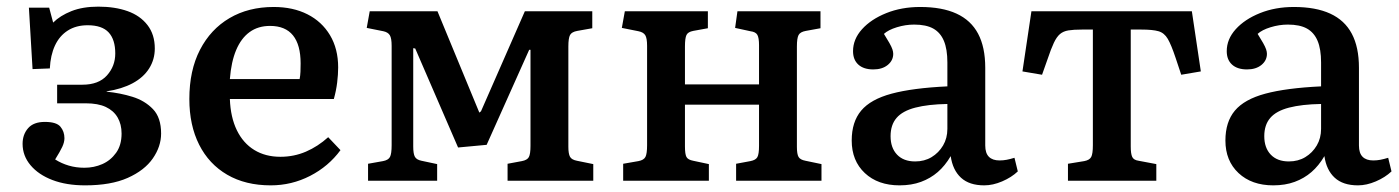

<svg xmlns="http://www.w3.org/2000/svg" viewBox="-20 -544 4213 578"><path d="M236 14Q180 14 138 -2Q96 -18 72 -46.5Q48 -75 48 -111Q48 -139 64.5 -158Q81 -177 115 -177Q150 -177 162 -162.5Q174 -148 174 -128Q174 -116 167.5 -102Q161 -88 146 -64Q165 -52 187 -45.5Q209 -39 234 -39Q263 -39 288 -50Q313 -61 329.5 -84Q346 -107 346 -142Q346 -170 334 -190.5Q322 -211 298.5 -222Q275 -233 238 -233H152V-289H228Q277 -289 302 -317Q327 -345 327 -383Q327 -425 307 -446.5Q287 -468 244 -468Q209 -468 184 -452Q159 -436 145.5 -407Q132 -378 130 -338L78 -336L67 -521H128L140 -476Q161 -497 195 -510.5Q229 -524 276 -524Q326 -524 364 -510.5Q402 -497 424 -468.5Q446 -440 446 -398Q446 -365 429 -338Q412 -311 379.5 -293.5Q347 -276 301 -269V-268Q342 -264 379 -252.5Q416 -241 440.5 -215.5Q465 -190 465 -142Q465 -103 440 -67Q415 -31 364.5 -8.5Q314 14 236 14Z M795 14Q719 14 664 -18Q609 -50 579.5 -108.5Q550 -167 550 -246Q550 -332 582 -394Q614 -456 671 -489.5Q728 -523 804 -523Q862 -523 905.5 -501Q949 -479 973.5 -438Q998 -397 998 -341Q998 -320 995 -295.5Q992 -271 985 -246H672Q674 -191 693 -152Q712 -113 745.5 -92.5Q779 -72 824 -72Q865 -72 901 -87.5Q937 -103 968 -131L1005 -92Q969 -43 913.5 -14.5Q858 14 795 14ZM672 -306H882Q884 -316 884.5 -328Q885 -340 885 -353Q885 -409 862 -437.5Q839 -466 793 -466Q757 -466 731.5 -447.5Q706 -429 691 -393.5Q676 -358 672 -306Z M1088 0V-51L1133 -59Q1149 -62 1154 -71.5Q1159 -81 1159 -107V-406Q1159 -429 1153.5 -438Q1148 -447 1134 -450L1084 -460L1093 -510H1297L1423 -205L1428 -209L1560 -510H1763V-459L1718 -451Q1701 -448 1696 -438.5Q1691 -429 1691 -404V-102Q1691 -81 1696 -72Q1701 -63 1717 -60L1766 -50V0H1508V-51L1551 -59Q1567 -62 1572 -71Q1577 -80 1577 -105V-394H1573L1445 -108L1359 -100L1230 -398L1224 -399V-103Q1224 -81 1229 -72Q1234 -63 1249 -60L1296 -50V0Z M1856 0V-51L1902 -59Q1918 -62 1923 -71.5Q1928 -81 1928 -107V-406Q1928 -429 1922.5 -438Q1917 -447 1902 -450L1852 -460L1861 -510H2111V-459L2067 -451Q2051 -448 2046.5 -438.5Q2042 -429 2042 -404V-290H2265V-408Q2265 -430 2260 -439Q2255 -448 2239 -450L2193 -460L2200 -510H2450V-459L2406 -451Q2389 -448 2384 -438.5Q2379 -429 2379 -404V-102Q2379 -80 2384 -71.5Q2389 -63 2405 -60L2453 -50V0H2196V-51L2239 -59Q2255 -62 2260 -71Q2265 -80 2265 -105V-229H2042V-103Q2042 -80 2046.5 -71.5Q2051 -63 2067 -60L2114 -50V0Z M2688 14Q2623 14 2583.5 -23Q2544 -60 2544 -121Q2544 -177 2572.5 -211Q2601 -245 2664 -262Q2727 -279 2832 -284V-356Q2832 -396 2821.5 -421Q2811 -446 2789.5 -458Q2768 -470 2732 -470Q2706 -470 2680 -462Q2654 -454 2641 -442Q2651 -426 2657.5 -414.5Q2664 -403 2666.5 -395.5Q2669 -388 2669 -382Q2669 -362 2652.5 -348.5Q2636 -335 2609 -335Q2580 -335 2564 -349.5Q2548 -364 2548 -390Q2548 -426 2575 -456Q2602 -486 2648 -504.5Q2694 -523 2750 -523Q2816 -523 2859.5 -503Q2903 -483 2924.5 -442.5Q2946 -402 2946 -340V-106Q2946 -83 2957 -72Q2968 -61 2989 -61Q3000 -61 3010.5 -63Q3021 -65 3034 -69L3044 -28Q3025 -10 2997 2Q2969 14 2943 14Q2898 14 2873 -9Q2848 -32 2842 -74Q2825 -45 2803 -26Q2781 -7 2752.5 3.5Q2724 14 2688 14ZM2735 -58Q2763 -58 2784.5 -71Q2806 -84 2819 -106Q2832 -128 2832 -156V-231Q2774 -230 2735.5 -220Q2697 -210 2679 -189Q2661 -168 2661 -134Q2661 -99 2680.5 -78.5Q2700 -58 2735 -58Z M3195 0V-51L3244 -59Q3260 -62 3265 -71.5Q3270 -81 3270 -107V-455H3237Q3212 -455 3196.5 -452.5Q3181 -450 3171 -441.5Q3161 -433 3152.5 -415Q3144 -397 3134 -367L3117 -319L3058 -329L3085 -510H3568L3595 -329L3536 -319L3519 -370Q3506 -409 3495.5 -427Q3485 -445 3467.5 -450Q3450 -455 3416 -455H3384V-103Q3384 -81 3388.5 -71.5Q3393 -62 3408 -60L3461 -50V0Z M3813 14Q3748 14 3708.5 -23Q3669 -60 3669 -121Q3669 -177 3697.5 -211Q3726 -245 3789 -262Q3852 -279 3957 -284V-356Q3957 -396 3946.5 -421Q3936 -446 3914.5 -458Q3893 -470 3857 -470Q3831 -470 3805 -462Q3779 -454 3766 -442Q3776 -426 3782.5 -414.5Q3789 -403 3791.5 -395.5Q3794 -388 3794 -382Q3794 -362 3777.5 -348.5Q3761 -335 3734 -335Q3705 -335 3689 -349.5Q3673 -364 3673 -390Q3673 -426 3700 -456Q3727 -486 3773 -504.5Q3819 -523 3875 -523Q3941 -523 3984.5 -503Q4028 -483 4049.5 -442.5Q4071 -402 4071 -340V-106Q4071 -83 4082 -72Q4093 -61 4114 -61Q4125 -61 4135.5 -63Q4146 -65 4159 -69L4169 -28Q4150 -10 4122 2Q4094 14 4068 14Q4023 14 3998 -9Q3973 -32 3967 -74Q3950 -45 3928 -26Q3906 -7 3877.5 3.5Q3849 14 3813 14ZM3860 -58Q3888 -58 3909.5 -71Q3931 -84 3944 -106Q3957 -128 3957 -156V-231Q3899 -230 3860.5 -220Q3822 -210 3804 -189Q3786 -168 3786 -134Q3786 -99 3805.5 -78.5Q3825 -58 3860 -58Z"/></svg>

Font: Literata 18pt Medium
Style: Regular
Weight: 500
Designer: Latin by Veronika Burian and Jose Scaglione. Greek by Irene Vlachou. Cyrillic by Vera Evstafieva.
Foundry: TypeTogether
Version: Version 3.103;gftools[0.9.29]